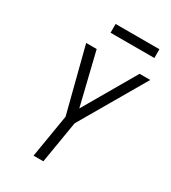

<svg xmlns="http://www.w3.org/2000/svg" viewBox="-219 -1030 1013 1139"><g transform="rotate(30 288.0 -460.0)"><path d="M198 0H265L313 -288L573 -735H500L293 -378L206 -735H134L247 -295ZM229 -860H529V-920H229Z"/></g></svg>

Font: Iosevka Sparkle Light
Style: Italic
Weight: 300
Italic angle: -9°
Designer: Belleve Invis
Foundry: Belleve Invis
Version: Version 4.5.0; ttfautohint (v1.8.3)